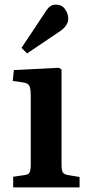

<svg xmlns="http://www.w3.org/2000/svg" viewBox="-20 -810 388 830"><path d="M37 0V-46L85 -53Q103 -55 108 -64.5Q113 -74 113 -102V-392Q113 -427 107 -439Q101 -451 78 -454L35 -460L40 -507L234 -517L246 -510V-99Q246 -74 251.5 -65Q257 -56 275 -53L324 -45V0ZM97 -579 73 -603 176 -758Q187 -776 197.5 -783Q208 -790 221 -790Q248 -790 261.5 -770Q275 -750 275 -730Q275 -714 265.5 -700Q256 -686 238 -674Z"/></svg>

Font: Literata 36pt SemiBold
Style: Regular
Weight: 600
Designer: Latin by Veronika Burian and Jose Scaglione. Greek by Irene Vlachou. Cyrillic by Vera Evstafieva.
Foundry: TypeTogether
Version: Version 3.002